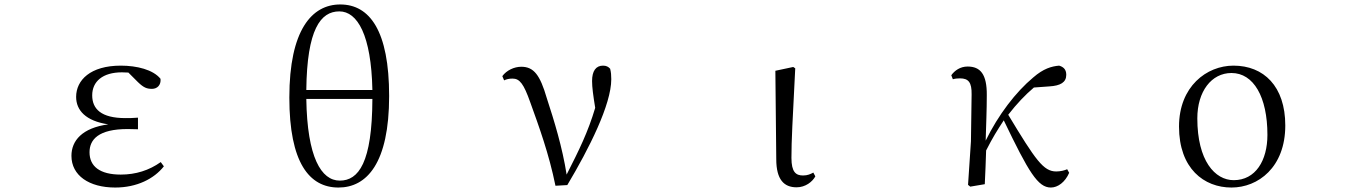

<svg xmlns="http://www.w3.org/2000/svg" viewBox="-20 -825 6040 860"><path d="M496 15C593 15 670 -24 714 -80L700 -99C648 -62 588 -43 521 -43C427 -43 381 -80 381 -143C381 -200 421 -247 552 -247C562 -247 572 -247 598 -246V-298C574 -296 559 -296 542 -296C433 -296 393 -337 393 -398C393 -460 440 -501 526 -501L555 -500L598 -457C624 -432 638 -427 661 -427C684 -427 702 -444 699 -472C666 -513 593 -531 521 -531C385 -531 321 -466 321 -391C321 -331 364 -283 465 -268C348 -252 300 -195 300 -127C300 -39 379 15 496 15Z M1496 15C1623 15 1723 -94 1723 -395C1723 -687 1636 -805 1504 -805C1377 -805 1276 -691 1276 -388C1276 -97 1365 15 1496 15ZM1502 -16C1419 -16 1356 -120 1352 -382H1648C1647 -96 1586 -16 1502 -16ZM1352 -422C1355 -694 1416 -774 1500 -774C1581 -774 1643 -668 1648 -422Z M2468 7 2521 4C2619 -160 2718 -357 2718 -470C2718 -488 2717 -501 2713 -517C2705 -526 2696 -531 2681 -531C2649 -531 2632 -507 2632 -462C2632 -434 2637 -397 2646 -342C2614 -234 2574 -153 2518 -43C2499 -165 2462 -285 2429 -386C2399 -489 2371 -526 2315 -526C2283 -526 2249 -510 2230 -484L2238 -465C2248 -470 2260 -473 2276 -473C2308 -473 2326 -449 2355 -367C2394 -259 2439 -136 2468 7Z M3548 14C3588 14 3619 -11 3632 -35L3623 -52C3610 -45 3597 -39 3577 -39C3545 -39 3525 -54 3525 -118C3525 -196 3530 -283 3542 -519L3533 -525L3453 -508L3457 -112C3457 -20 3492 14 3548 14Z M4687 15C4718 15 4751 -9 4769 -51L4760 -67C4749 -62 4731 -57 4711 -57C4654 -57 4619 -107 4496 -311C4534 -360 4572 -400 4611 -433L4680 -438C4730 -441 4756 -456 4756 -490C4756 -516 4741 -526 4724 -531C4690 -528 4654 -518 4608 -478C4530 -413 4451 -310 4395 -195C4397 -264 4400 -334 4400 -398C4401 -493 4371 -527 4314 -527C4281 -527 4256 -509 4241 -488L4248 -470C4258 -473 4269 -474 4280 -474C4318 -474 4333 -456 4332 -402L4329 -192L4316 3L4326 11L4391 0C4394 -51 4395 -100 4397 -151C4427 -210 4446 -240 4476 -286C4588 -53 4629 15 4687 15Z M5496 15C5615 15 5737 -75 5737 -263C5737 -439 5640 -531 5505 -531C5385 -531 5261 -438 5261 -258C5261 -70 5373 15 5496 15ZM5506 -18C5422 -18 5343 -105 5343 -295C5343 -415 5406 -498 5496 -498C5595 -498 5657 -391 5657 -221C5657 -106 5604 -18 5506 -18Z"/></svg>

Font: Harano Aji Mincho K1
Style: Regular
Weight: 400
Foundry: Masamichi Hosoda
Version: HaranoAjiMinchoK1-Regular version 20230610;ttx 4.39.4